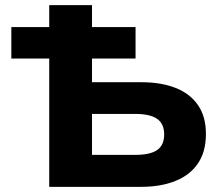

<svg xmlns="http://www.w3.org/2000/svg" viewBox="-20 -725 871 745"><path d="M171 0V-498H24V-620H171V-705H337V-620H506V-498H337V-406H528Q605 -406 661 -384Q717 -362 748 -317.5Q779 -273 779 -205Q779 -137 748.5 -91.5Q718 -46 661 -23Q604 0 528 0ZM337 -124H504Q563 -124 590 -143Q617 -162 617 -203Q617 -245 589.5 -264Q562 -283 504 -283H337Z"/></svg>

Font: Nunito Sans 6pt ExtraBold
Style: Regular
Weight: 800
Version: Version 3.101;gftools[0.9.27]